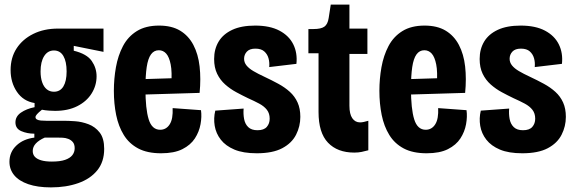

<svg xmlns="http://www.w3.org/2000/svg" viewBox="-20 -652 2494 833"><path d="M201 161Q143 161 102.5 147Q62 133 41.5 108Q21 83 21 50Q21 8 51 -20.5Q81 -49 129 -55V-72Q98 -72 72.5 -83Q47 -94 47 -121Q47 -147 71 -163.5Q95 -180 130 -187V-205Q81 -213 53.5 -253.5Q26 -294 26 -348Q26 -402 52 -442Q78 -482 124.5 -505Q171 -528 232 -528H429V-427L300 -453V-432Q357 -418 378 -387.5Q399 -357 399 -321Q399 -281 377.5 -246.5Q356 -212 315.5 -191.5Q275 -171 219 -171Q209 -171 193 -172Q177 -173 162 -176Q147 -164 140.5 -156.5Q134 -149 134 -144Q134 -137 140.5 -133.5Q147 -130 157.5 -129Q168 -128 181 -128H257Q277 -128 306 -126Q335 -124 364 -113Q393 -102 412.5 -77Q432 -52 432 -6Q432 50 402 87Q372 124 319.5 142.5Q267 161 201 161ZM205 49Q241 49 262.5 41.5Q284 34 294 21Q304 8 304 -9Q304 -26 296 -35.5Q288 -45 276 -49.5Q264 -54 252 -54.5Q240 -55 231 -55H174Q149 -44 135.5 -29.5Q122 -15 122 3Q122 18 131 28Q140 38 158.5 43.5Q177 49 205 49ZM214 -254Q241 -254 255 -277Q269 -300 269 -342Q269 -385 255 -409Q241 -433 214 -433Q187 -433 171.5 -408.5Q156 -384 156 -342Q156 -315 163 -295Q170 -275 183 -264.5Q196 -254 214 -254Z M679 13Q619 13 579.5 -8Q540 -29 517 -66.5Q494 -104 484 -153Q474 -202 474 -258Q474 -310 483 -360.5Q492 -411 513.5 -452Q535 -493 573.5 -517Q612 -541 670 -541Q725 -541 761.5 -519Q798 -497 819 -457Q840 -417 846 -363.5Q852 -310 846 -249L578 -241V-308L740 -313L723 -284Q727 -340 720.5 -372.5Q714 -405 701 -419.5Q688 -434 669 -434Q648 -434 635 -416Q622 -398 616.5 -361Q611 -324 611 -268Q611 -180 625 -134.5Q639 -89 675 -89Q688 -89 698.5 -95Q709 -101 716.5 -113Q724 -125 727 -142.5Q730 -160 729 -183L852 -174Q856 -146 850 -113Q844 -80 825.5 -51.5Q807 -23 771.5 -5Q736 13 679 13Z M1094 13Q1035 13 997 -3Q959 -19 938 -46Q917 -73 911.5 -106Q906 -139 914 -172L1037 -181Q1035 -158 1039 -136Q1043 -114 1057 -100.5Q1071 -87 1097 -87Q1125 -87 1137.5 -101.5Q1150 -116 1150 -137Q1150 -160 1138 -175.5Q1126 -191 1104.5 -202.5Q1083 -214 1056 -226Q1031 -238 1005 -252Q979 -266 957 -285.5Q935 -305 922 -332Q909 -359 909 -396Q909 -439 928.5 -471.5Q948 -504 987.5 -522.5Q1027 -541 1087 -541Q1151 -541 1192.5 -519Q1234 -497 1252.5 -459.5Q1271 -422 1266 -375L1148 -361Q1150 -381 1145 -399Q1140 -417 1126.5 -429Q1113 -441 1088 -441Q1063 -441 1051 -428Q1039 -415 1039 -397Q1039 -381 1049.5 -368Q1060 -355 1079.5 -343.5Q1099 -332 1127 -319Q1159 -304 1187.5 -288.5Q1216 -273 1237.5 -253.5Q1259 -234 1271 -207.5Q1283 -181 1283 -145Q1283 -104 1264.5 -67.5Q1246 -31 1204.5 -9Q1163 13 1094 13Z M1517 10Q1444 10 1403 -33Q1362 -76 1362 -166V-421H1318V-526H1340Q1373 -526 1387.5 -536.5Q1402 -547 1406 -574L1415 -632H1496V-528H1574V-418H1496V-193Q1496 -157 1508.5 -139Q1521 -121 1542 -121Q1550 -121 1558.5 -123Q1567 -125 1578 -128V0Q1563 4 1549 7Q1535 10 1517 10Z M1831 13Q1771 13 1731.5 -8Q1692 -29 1669 -66.5Q1646 -104 1636 -153Q1626 -202 1626 -258Q1626 -310 1635 -360.5Q1644 -411 1665.5 -452Q1687 -493 1725.5 -517Q1764 -541 1822 -541Q1877 -541 1913.5 -519Q1950 -497 1971 -457Q1992 -417 1998 -363.5Q2004 -310 1998 -249L1730 -241V-308L1892 -313L1875 -284Q1879 -340 1872.5 -372.5Q1866 -405 1853 -419.5Q1840 -434 1821 -434Q1800 -434 1787 -416Q1774 -398 1768.5 -361Q1763 -324 1763 -268Q1763 -180 1777 -134.5Q1791 -89 1827 -89Q1840 -89 1850.5 -95Q1861 -101 1868.5 -113Q1876 -125 1879 -142.5Q1882 -160 1881 -183L2004 -174Q2008 -146 2002 -113Q1996 -80 1977.5 -51.5Q1959 -23 1923.5 -5Q1888 13 1831 13Z M2246 13Q2187 13 2149 -3Q2111 -19 2090 -46Q2069 -73 2063.5 -106Q2058 -139 2066 -172L2189 -181Q2187 -158 2191 -136Q2195 -114 2209 -100.5Q2223 -87 2249 -87Q2277 -87 2289.5 -101.5Q2302 -116 2302 -137Q2302 -160 2290 -175.5Q2278 -191 2256.5 -202.5Q2235 -214 2208 -226Q2183 -238 2157 -252Q2131 -266 2109 -285.5Q2087 -305 2074 -332Q2061 -359 2061 -396Q2061 -439 2080.5 -471.5Q2100 -504 2139.5 -522.5Q2179 -541 2239 -541Q2303 -541 2344.5 -519Q2386 -497 2404.5 -459.5Q2423 -422 2418 -375L2300 -361Q2302 -381 2297 -399Q2292 -417 2278.5 -429Q2265 -441 2240 -441Q2215 -441 2203 -428Q2191 -415 2191 -397Q2191 -381 2201.5 -368Q2212 -355 2231.5 -343.5Q2251 -332 2279 -319Q2311 -304 2339.5 -288.5Q2368 -273 2389.5 -253.5Q2411 -234 2423 -207.5Q2435 -181 2435 -145Q2435 -104 2416.5 -67.5Q2398 -31 2356.5 -9Q2315 13 2246 13Z"/></svg>

Font: Bricolage Grotesque 24pt Condensed
Style: Bold
Weight: 700
Width: 3
Designer: Mathieu Triay
Foundry: Atelier Triay
Version: Version 1.001;gftools[0.9.33.dev8+g029e19f]